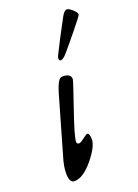

<svg xmlns="http://www.w3.org/2000/svg" viewBox="-132 -720 569 792"><g transform="rotate(-20 152.5 -324.5)"><path d="M195 -489Q180 -474 172 -474Q164 -474 164 -482Q164 -490 166 -494Q195 -553 241 -638Q254 -663 266 -663Q274 -663 289.5 -649.5Q305 -636 305 -626Q305 -622 260.5 -567.5Q216 -513 195 -489ZM180 -124Q180 -92 136 -39Q92 14 54 14Q32 14 32 -28Q32 -59 45 -100L116 -347Q131 -399 146 -407Q151 -409 156 -409Q191 -409 191 -384Q191 -378 153 -268Q115 -158 115 -136Q115 -130 120 -127Q125 -124 136 -130Q142 -134 149.5 -139.5Q157 -145 162 -148.5Q167 -152 168 -152Q180 -152 180 -124Z"/></g></svg>

Font: EB Garamond 12
Style: Italic
Weight: 400
Italic angle: -17°
Version: Version 0.016; ttfautohint (v1.8.4)